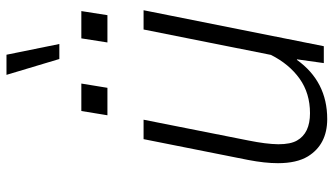

<svg xmlns="http://www.w3.org/2000/svg" viewBox="-228 -742 980 563"><g transform="rotate(-90 261.5 -460.0)"><path d="M194.5 10Q120 10 85 -46.5Q65 -79.5 65 -134.5Q65 -173 74.5 -222L135.5 -528.5H192.5L131.5 -221Q121 -169 120.5 -133.5Q120.5 -97.5 131.5 -78.5Q153 -40.5 211.5 -40.5Q270 -40.5 312.8 -71Q355.5 -101.5 382.5 -155L457 -528.5H513.5L408 0H358.5L369.5 -78.5L368 -79Q304.5 10 194.5 10ZM499 -634.5H419L431 -711H511ZM286 -634.5H205.5L218 -711H298.5ZM414.5 -775.5H370.5L324 -930.5H383Z"/></g></svg>

Font: Roberto Sans Light
Style: Italic
Weight: 300
Italic angle: -11°
Designer: Google
Version: Version 1.00;June 11, 2020;FontCreator 12.0.0.2522 64-bit; t